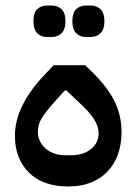

<svg xmlns="http://www.w3.org/2000/svg" viewBox="-20 -665 494 695"><path d="M227 10Q135 10 84.5 -40.5Q34 -91 34 -173Q34 -284 146 -399L174 -429H288L313 -405Q371 -348 395.5 -296.5Q420 -245 420 -188Q420 -143 407 -106.5Q394 -70 369 -44Q344 -18 308.5 -4Q273 10 227 10ZM237 -103Q282 -103 309.5 -125.5Q337 -148 337 -183Q337 -207 320.5 -233.5Q304 -260 262 -298L221 -337H214L179 -298Q147 -263 132 -239Q117 -215 117 -188Q117 -153 144.5 -128Q172 -103 217 -103ZM292 -531Q269 -531 255.5 -545Q242 -559 242 -588Q242 -618 255.5 -631.5Q269 -645 292 -645H307Q330 -645 344 -631.5Q358 -618 358 -588Q358 -559 344 -545Q330 -531 307 -531ZM151 -531Q128 -531 114.5 -545Q101 -559 101 -588Q101 -618 114.5 -631.5Q128 -645 151 -645H166Q189 -645 203 -631.5Q217 -618 217 -588Q217 -559 203 -545Q189 -531 166 -531Z"/></svg>

Font: IBM Plex Sans Arabic Medium
Style: Regular
Weight: 500
Designer: Mike Abbink, Paul van der Laan, Pieter van Rosmalen, Wael Morcos, Khajak Apelian
Foundry: Bold Monday
Version: Version 1.1